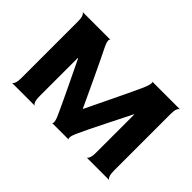

<svg xmlns="http://www.w3.org/2000/svg" viewBox="-102 -876 1151 1151"><g transform="rotate(45 473.5 -300.5)"><path d="M887 0H694Q694 2 699.5 -2.5Q705 -7 709.5 -20.5Q714 -34 714 -60V-384H712Q693 -346 635 -231Q577 -116 552 -60Q537 -28 537 -11Q537 -5 539 -2.5Q541 0 542 0H402Q403 0 405 -2.5Q407 -5 407 -11Q407 -28 392 -60Q369 -112 313 -228.5Q257 -345 238 -384H235V-60Q235 -34 239.5 -20.5Q244 -7 250 -2.5Q256 2 256 0H60Q60 2 66 -2.5Q72 -7 76.5 -20.5Q81 -34 81 -60V-540Q81 -566 76.5 -579Q72 -592 66 -597Q60 -602 60 -600H296Q295 -600 292.5 -597.5Q290 -595 290 -588Q290 -572 307 -538Q326 -501 388.5 -368.5Q451 -236 472 -190H473Q495 -235 558.5 -367Q622 -499 640 -540Q655 -575 655 -591Q655 -597 653.5 -598.5Q652 -600 651 -600H887Q887 -602 881 -597.5Q875 -593 870.5 -579.5Q866 -566 866 -539V-60Q866 -34 870.5 -20.5Q875 -7 881 -2.5Q887 2 887 0Z"/></g></svg>

Font: Red Rose Bold
Style: Regular
Weight: 700
Designer: jaikishan Patel
Version: Version 1.000